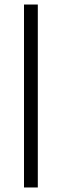

<svg xmlns="http://www.w3.org/2000/svg" viewBox="-20 -828 273 848"><path d="M86 0V-808H147V0Z"/></svg>

Font: Encode Sans Semi Expanded Light
Style: Regular
Weight: 300
Width: 6
Designer: Multiple Designers
Foundry: Impallari Type
Version: Version 2.000